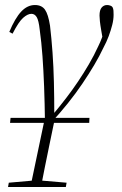

<svg xmlns="http://www.w3.org/2000/svg" viewBox="-20 -489 484 764"><path d="M20 0 22 -20H336L335 0ZM12 255 15 238 117 229H139L245 238L242 255ZM101 255 160 -26 201 -31 196 -6Q186 42 176.5 88Q167 134 158.5 176Q150 218 143 255ZM159 3Q158 -79 155.5 -144.5Q153 -210 149 -265.5Q145 -321 138 -371Q134 -408 126 -421Q118 -434 105 -434Q90 -434 72 -418Q54 -402 30 -355L17 -362Q40 -417 64.5 -443Q89 -469 119 -469Q146 -469 159 -450.5Q172 -432 179 -387Q185 -336 189 -280Q193 -224 194.5 -162Q196 -100 196 -32L188 -30L192 -35Q218 -66 243 -98.5Q268 -131 290.5 -164.5Q313 -198 333.5 -233Q354 -268 371 -305Q379 -321 385.5 -338.5Q392 -356 398 -375L391 -321L383 -367Q379 -390 377.5 -404.5Q376 -419 376 -427Q376 -449 384.5 -459Q393 -469 406 -469Q413 -469 419.5 -466.5Q426 -464 428 -460Q431 -454 431.5 -446.5Q432 -439 432 -430Q432 -411 426.5 -389.5Q421 -368 412.5 -345Q404 -322 391 -298Q376 -266 355 -230.5Q334 -195 308 -156.5Q282 -118 250 -78Q218 -38 180 3L162 6Z"/></svg>

Font: Source Serif 4 48pt Light
Style: Italic
Weight: 300
Italic angle: -12°
Designer: Frank Grießhammer
Foundry: Adobe Systems Incorporated
Version: Version 4.004;hotconv 1.0.116;makeotfexe 2.5.65601